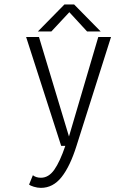

<svg xmlns="http://www.w3.org/2000/svg" viewBox="-20 -670 610 882"><path d="M442.5 -525.5H380L298.5 -614L216 -525.5H154L276 -649.5H320.5ZM159 -500 297 -42.5V-43.5L431.5 -500H490L331.5 0Q302 94 262.8 143.5Q223.5 193 168 193Q152 193 135.2 187.8Q118.5 182.5 113.5 178L131 135Q145.5 146.5 168 146.5Q203.5 146.5 229.5 109.5Q255.5 72.5 280 0H261L100 -500Z"/></svg>

Font: League Mono Narrow UltraLight
Style: Regular
Weight: 200
Width: 3
Designer: Tyler Finck
Foundry: The League of Moveable Type / Tyler Finck
Version: Version 2.210